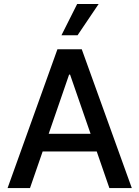

<svg xmlns="http://www.w3.org/2000/svg" viewBox="-20 -958 709 978"><path d="M18.6 0 272.5 -707H396.5L651.4 0H537.1L472.7 -186.5H197.3L132.8 0ZM441.4 -276.4 336.9 -578.1H332L228 -276.4ZM373 -937.5H482.4L375 -778.3H293Z"/></svg>

Font: Pretendard Medium
Style: Regular
Weight: 500
Designer: Base glyphs from Inter by Rasmus Andersson; Hangeul glyphs from Noto Sans CJK(Source Han Sans) by Jang Soo-young and Kan
Foundry: Kil Hyung-jin
Version: Version 1.309